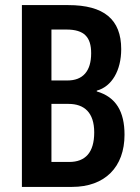

<svg xmlns="http://www.w3.org/2000/svg" viewBox="-20 -734 550 754"><path d="M248 -714H66V0H263C392 0 469 -78 469 -205C469 -295 436 -353 360 -375V-378C419 -394 456 -457 456 -541C456 -658 388 -714 248 -714ZM245 -418H182V-618H241C311 -618 338 -588 338 -525C338 -454 305 -418 245 -418ZM182 -326H249C311 -326 350 -292 350 -214C350 -135 315 -98 252 -98H182Z"/></svg>

Font: Noto Sans Hebrew ExtraCondensed SemiBold
Style: Regular
Weight: 600
Width: 2
Designer: Ben Nathan
Foundry: Google LLC
Version: Version 3.001